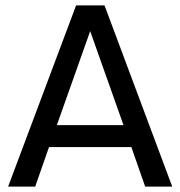

<svg xmlns="http://www.w3.org/2000/svg" viewBox="-20 -689 666 709"><path d="M10 0 261 -669H366L616 0H516L465 -146H161L110 0ZM190 -227H436L313 -574Z"/></svg>

Font: Atkinson Hyperlegible
Style: Regular
Weight: 400
Designer: Elliott Scott, Megan Eiswerth, Linus Boman, Theodore Petrosky
Foundry: Braille Institute
Version: Version 1.006; ttfautohint (v1.8.3)